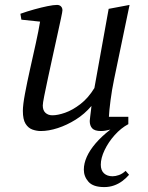

<svg xmlns="http://www.w3.org/2000/svg" viewBox="-20 -525 600 781"><path d="M404 236Q359 236 340 214.5Q321 193 321 165Q321 140 333 113Q345 86 369 58Q393 30 429 2Q418 5 408.5 6.5Q399 8 391 8Q365 8 355 -3Q345 -14 345 -33Q345 -37 347 -51.5Q349 -66 350.5 -80Q352 -94 352 -94Q324 -61 288 -38.5Q252 -16 215 -4Q178 8 146 8Q129 8 112 2Q95 -4 84 -21.5Q73 -39 73 -74Q73 -98 81.5 -143.5Q90 -189 102 -242.5Q114 -296 125.5 -348Q137 -400 143 -437L67 -445L63 -469Q91 -479 120 -487Q149 -495 173.5 -500Q198 -505 212 -505Q222 -505 228 -499Q234 -493 234 -483Q234 -478 228 -450Q222 -422 213 -381Q204 -340 194 -294.5Q184 -249 175 -207Q166 -165 160 -135Q154 -105 154 -96Q154 -76 165 -66Q176 -56 193 -56Q215 -56 245 -66.5Q275 -77 307 -101.5Q339 -126 364 -167L422 -489L507 -505L444 -202Q435 -159 429.5 -116Q424 -73 423 -50H502V-20Q472 -4 446.5 24.5Q421 53 405.5 85.5Q390 118 390 145Q390 168 403 180Q416 192 438 192Q450 192 464 187Q478 182 491 170L505 186Q493 200 477.5 211.5Q462 223 443.5 229.5Q425 236 404 236Z"/></svg>

Font: Manuale
Style: Italic
Weight: 400
Italic angle: -11°
Designer: Eduardo Tunni / Pablo Cosgaya
Foundry: Eduardo Tunni / Pablo Cosgaya
Version: Version 1.002